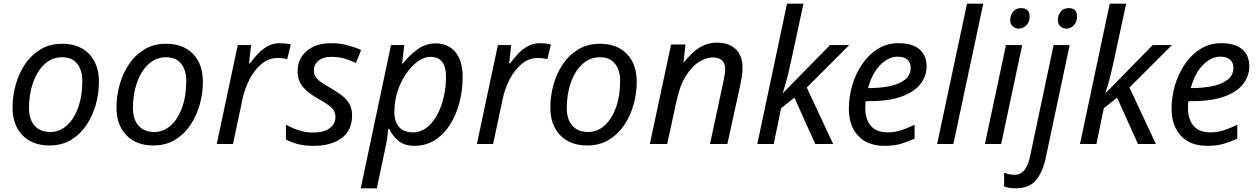

<svg xmlns="http://www.w3.org/2000/svg" viewBox="-20 -780 6817 1040"><path d="M248 8Q155 8 101.5 -47.5Q48 -103 48 -198Q48 -260 65 -321Q82 -382 115.5 -432Q149 -482 199.5 -512.5Q250 -543 316 -543Q410 -543 463 -487.5Q516 -432 516 -336Q516 -275 499 -214Q482 -153 448.5 -103Q415 -53 365 -22.5Q315 8 248 8ZM253 -65Q301 -65 340 -98.5Q379 -132 402.5 -195Q426 -258 426 -346Q426 -376 415.5 -404.5Q405 -433 381 -451.5Q357 -470 317 -470Q262 -470 221.5 -432.5Q181 -395 159 -332.5Q137 -270 137 -195Q137 -133 167.5 -99Q198 -65 253 -65Z M811 8Q718 8 664.5 -47.5Q611 -103 611 -198Q611 -260 628 -321Q645 -382 678.5 -432Q712 -482 762.5 -512.5Q813 -543 879 -543Q973 -543 1026 -487.5Q1079 -432 1079 -336Q1079 -275 1062 -214Q1045 -153 1011.5 -103Q978 -53 928 -22.5Q878 8 811 8ZM816 -65Q864 -65 903 -98.5Q942 -132 965.5 -195Q989 -258 989 -346Q989 -376 978.5 -404.5Q968 -433 944 -451.5Q920 -470 880 -470Q825 -470 784.5 -432.5Q744 -395 722 -332.5Q700 -270 700 -195Q700 -133 730.5 -99Q761 -65 816 -65Z M1154 0 1268 -536H1340L1329 -437H1334Q1355 -465 1378 -489.5Q1401 -514 1430 -530Q1459 -546 1497 -546Q1511 -546 1526.5 -544.5Q1542 -543 1555 -539L1536 -460Q1509 -466 1485 -466Q1435 -466 1396 -433Q1357 -400 1331 -349Q1305 -298 1294 -245L1242 0Z M1679 10Q1630 10 1593.5 0.5Q1557 -9 1529 -24V-105Q1555 -89 1594.5 -75.5Q1634 -62 1676 -62Q1735 -62 1766 -85.5Q1797 -109 1797 -146Q1797 -175 1778 -194.5Q1759 -214 1707 -243Q1650 -275 1621 -309Q1592 -343 1592 -394Q1592 -462 1641.5 -504Q1691 -546 1774 -546Q1823 -546 1864.5 -534.5Q1906 -523 1936 -509L1908 -439Q1882 -451 1850 -461.5Q1818 -472 1774 -472Q1731 -472 1705.5 -451.5Q1680 -431 1680 -399Q1680 -373 1697.5 -353.5Q1715 -334 1768 -305Q1802 -285 1829 -265Q1856 -245 1871.5 -219Q1887 -193 1887 -155Q1887 -74 1830.5 -32Q1774 10 1679 10Z M1934 240 2098 -536H2170L2158 -436H2162Q2197 -480 2241 -512.5Q2285 -545 2341 -545Q2406 -545 2446 -499Q2486 -453 2486 -362Q2486 -289 2468 -222Q2450 -155 2416 -102.5Q2382 -50 2333.5 -20Q2285 10 2225 10Q2171 10 2138 -17.5Q2105 -45 2088 -82H2083Q2082 -66 2078 -37.5Q2074 -9 2070 9L2021 240ZM2218 -63Q2258 -63 2291 -88.5Q2324 -114 2347.5 -157Q2371 -200 2383.5 -254Q2396 -308 2396 -364Q2396 -472 2311 -472Q2278 -472 2243.5 -447.5Q2209 -423 2180 -381Q2151 -339 2133.5 -285Q2116 -231 2116 -171Q2116 -123 2141 -93Q2166 -63 2218 -63Z M2563 0 2677 -536H2749L2738 -437H2743Q2764 -465 2787 -489.5Q2810 -514 2839 -530Q2868 -546 2906 -546Q2920 -546 2935.5 -544.5Q2951 -543 2964 -539L2945 -460Q2918 -466 2894 -466Q2844 -466 2805 -433Q2766 -400 2740 -349Q2714 -298 2703 -245L2651 0Z M3161 8Q3068 8 3014.5 -47.5Q2961 -103 2961 -198Q2961 -260 2978 -321Q2995 -382 3028.5 -432Q3062 -482 3112.5 -512.5Q3163 -543 3229 -543Q3323 -543 3376 -487.5Q3429 -432 3429 -336Q3429 -275 3412 -214Q3395 -153 3361.5 -103Q3328 -53 3278 -22.5Q3228 8 3161 8ZM3166 -65Q3214 -65 3253 -98.5Q3292 -132 3315.5 -195Q3339 -258 3339 -346Q3339 -376 3328.5 -404.5Q3318 -433 3294 -451.5Q3270 -470 3230 -470Q3175 -470 3134.5 -432.5Q3094 -395 3072 -332.5Q3050 -270 3050 -195Q3050 -133 3080.5 -99Q3111 -65 3166 -65Z M3500 0 3615 -539H3693L3682 -440H3683Q3702 -465 3727.5 -490Q3753 -515 3787 -532Q3821 -549 3864 -549Q3929 -549 3965.5 -513.5Q4002 -478 4002 -414Q4002 -391 3998.5 -367Q3995 -343 3991 -325L3920 0H3826L3898 -337Q3903 -360 3905.5 -375.5Q3908 -391 3908 -405Q3908 -469 3840 -469Q3807 -469 3768.5 -446Q3730 -423 3696.5 -371Q3663 -319 3644 -231L3594 0Z M4082 0 4243 -760H4332L4267 -458Q4250 -378 4237.5 -334.5Q4225 -291 4220 -277H4222L4476 -536H4580L4350 -306L4493 0H4396L4283 -251L4211 -194L4171 0Z M4772 10Q4679 10 4628.5 -44.5Q4578 -99 4578 -192Q4578 -256 4596.5 -318.5Q4615 -381 4650 -432.5Q4685 -484 4734.5 -515Q4784 -546 4846 -546Q4922 -546 4960.5 -513Q4999 -480 4999 -421Q4999 -369 4966.5 -326Q4934 -283 4865 -257.5Q4796 -232 4686 -232H4669Q4668 -223 4667.5 -213Q4667 -203 4667 -195Q4667 -134 4697 -98.5Q4727 -63 4788 -63Q4826 -63 4860 -74Q4894 -85 4934 -104V-29Q4896 -12 4859.5 -1Q4823 10 4772 10ZM4682 -303H4689Q4749 -303 4800 -313.5Q4851 -324 4882 -348.5Q4913 -373 4913 -414Q4913 -440 4895.5 -456.5Q4878 -473 4841 -473Q4793 -473 4748.5 -428.5Q4704 -384 4682 -303Z M5056 0 5218 -760H5306L5144 0Z M5500 -625Q5479 -625 5465.5 -637.5Q5452 -650 5452 -672Q5452 -698 5467.5 -717Q5483 -736 5511 -736Q5557 -736 5557 -691Q5557 -660 5539 -642.5Q5521 -625 5500 -625ZM5315 0 5429 -536H5517L5403 0Z M5757 -625Q5737 -625 5723.5 -637.5Q5710 -650 5710 -672Q5710 -698 5725.5 -717Q5741 -736 5769 -736Q5814 -736 5814 -691Q5814 -660 5796 -642.5Q5778 -625 5757 -625ZM5481 240Q5444 240 5419 230V156Q5431 160 5446 163.5Q5461 167 5477 167Q5538 167 5559 69L5687 -536H5774L5644 77Q5628 152 5591.5 196Q5555 240 5481 240Z M5830 0 5991 -760H6080L6015 -458Q5998 -378 5985.5 -334.5Q5973 -291 5968 -277H5970L6224 -536H6328L6098 -306L6241 0H6144L6031 -251L5959 -194L5919 0Z M6520 10Q6427 10 6376.5 -44.5Q6326 -99 6326 -192Q6326 -256 6344.5 -318.5Q6363 -381 6398 -432.5Q6433 -484 6482.5 -515Q6532 -546 6594 -546Q6670 -546 6708.5 -513Q6747 -480 6747 -421Q6747 -369 6714.5 -326Q6682 -283 6613 -257.5Q6544 -232 6434 -232H6417Q6416 -223 6415.5 -213Q6415 -203 6415 -195Q6415 -134 6445 -98.5Q6475 -63 6536 -63Q6574 -63 6608 -74Q6642 -85 6682 -104V-29Q6644 -12 6607.5 -1Q6571 10 6520 10ZM6430 -303H6437Q6497 -303 6548 -313.5Q6599 -324 6630 -348.5Q6661 -373 6661 -414Q6661 -440 6643.5 -456.5Q6626 -473 6589 -473Q6541 -473 6496.5 -428.5Q6452 -384 6430 -303Z"/></svg>

Font: Noto Sans IKEA
Style: Italic
Weight: 400
Italic angle: -12°
Designer: Monotype Design Team
Foundry: Monotype Imaging Inc.
Version: Version 2.001